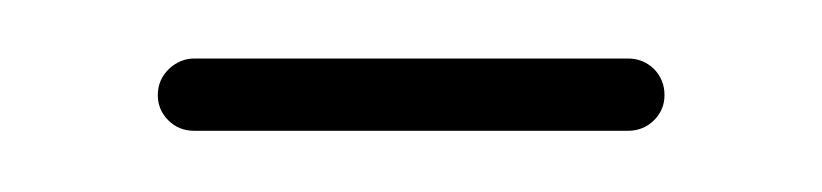

<svg xmlns="http://www.w3.org/2000/svg" viewBox="-20 -291 274 64"><path d="M201.5 -259.3Q201.5 -254.4 198 -250.9Q194.4 -247.4 189.3 -247.4H44.8Q39.6 -247.4 36.1 -250.9Q32.6 -254.4 32.6 -259.3Q32.6 -264.4 36.3 -268Q40 -271.5 44.8 -271.5H189.3Q194.4 -271.5 198 -268Q201.5 -264.4 201.5 -259.3Z"/></svg>

Font: 26F Galaxy Hebrew Thin
Style: Regular
Weight: 100
Designer: C₂₉H₂₅N₃O₅
Version: Version 1.000